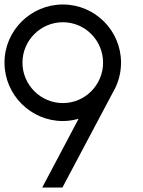

<svg xmlns="http://www.w3.org/2000/svg" viewBox="-20 -835 639 855"><path d="M260 -376C161 -376 80 -457 80 -556C80 -655 161 -736 260 -736C359 -736 439 -655 439 -556C439 -457 359 -376 260 -376ZM330 -306 168 0H258L483 -424C506 -463 519 -508 519 -556C519 -699 403 -815 260 -815C117 -815 0 -699 0 -556C0 -413 117 -296 260 -296C285 -296 307 -300 330 -306Z"/></svg>

Font: MintSans
Style: Regular
Weight: 400
Version: Version 2.0